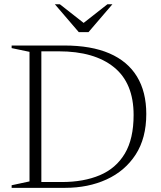

<svg xmlns="http://www.w3.org/2000/svg" viewBox="-20 -904 774 924"><path d="M623 -350.5Q623 -504 528.5 -580.5Q434 -657 263 -657H135.5L141.5 -685H289Q419 -685 506.8 -647Q594.5 -609 639.2 -535.5Q684 -462 684 -355.5Q684 -239 632.8 -160Q581.5 -81 493 -40.5Q404.5 0 293 0H141.5L135.5 -28H277.5Q383 -28 460.8 -61Q538.5 -94 580.8 -165Q623 -236 623 -350.5ZM36 0V-12.5L122 -31V-654.5L36 -672.5V-685H179V0ZM393 -785.5H372L497 -883.5H521L406 -749.5H359L244 -883.5H268Z"/></svg>

Font: Newsreader 36pt Light
Style: Regular
Weight: 300
Designer: Hugues Gentile
Foundry: Production Type
Version: Version 1.003